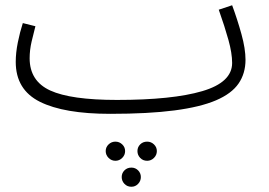

<svg xmlns="http://www.w3.org/2000/svg" viewBox="-20 -413 1024 732"><path d="M400 21Q224 21 132 -25Q40 -71 40 -177Q40 -212 48 -251.5Q56 -291 67 -325L115 -313Q108 -287 100.5 -254.5Q93 -222 93 -191Q93 -104 171.5 -68Q250 -32 426 -32Q637 -32 751 -65.5Q865 -99 865 -173Q865 -210 851 -260.5Q837 -311 814 -376L865 -393Q885 -339 900.5 -283Q916 -227 916 -185Q916 -133 889.5 -94.5Q863 -56 803.5 -30.5Q744 -5 645 8Q546 21 400 21ZM541 200Q525 200 514.5 189Q504 178 504 163Q504 148 514.5 137.5Q525 127 541 127Q556 127 567 137.5Q578 148 578 163Q578 178 567 189Q556 200 541 200ZM420 200Q405 200 394 189Q383 178 383 163Q383 148 394 137.5Q405 127 420 127Q435 127 446 137.5Q457 148 457 163Q457 178 446 189Q435 200 420 200ZM481 299Q465 299 454.5 288Q444 277 444 262Q444 247 454.5 236.5Q465 226 481 226Q496 226 506.5 236.5Q517 247 517 262Q517 277 506.5 288Q496 299 481 299Z"/></svg>

Font: Noto Sans Arabic Light
Style: Regular
Weight: 300
Designer: Monotype Design Team, Nadine Chahine, Nizar Qandah and Khaled Hosny
Foundry: Monotype Imaging Inc.
Version: Version 2.012; ttfautohint (v1.8.4.7-5d5b)